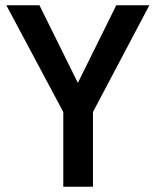

<svg xmlns="http://www.w3.org/2000/svg" viewBox="-20 -705 589 725"><path d="M219 -282 4 -685H129L274 -392L419 -685H544L331 -282V0H219Z"/></svg>

Font: Cairo SemiBold
Style: Regular
Weight: 600
Designer: Mohamed Gaber, Accademia di Belle Arti di Urbino and others
Foundry: Kief Type Foundry, Accademia di Belle Arti di Urbino and others
Version: Version 3.011